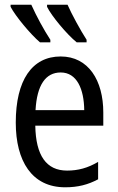

<svg xmlns="http://www.w3.org/2000/svg" viewBox="-20 -786 502 816"><path d="M267 -766H180V-757C199 -718 264 -640 306 -606H348V-617C322 -657 284 -727 267 -766ZM113 -766H25V-757C46 -717 109 -641 150 -606H194V-617C166 -660 136 -715 113 -766ZM238 -546C116 -546 47 -445 47 -265C47 -102 115 10 257 10C311 10 354 -1 397 -24V-98C353 -72 312 -61 265 -61C177 -61 132 -125 130 -252H419V-308C419 -444 356 -546 238 -546ZM238 -478C307 -478 337 -407 338 -318H131C137 -425 174 -478 238 -478Z"/></svg>

Font: Noto Sans Condensed
Style: Regular
Weight: 400
Width: 3
Designer: Monotype Design Team
Foundry: Monotype Imaging Inc.
Version: Version 2.013